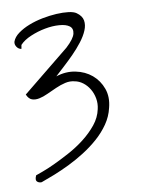

<svg xmlns="http://www.w3.org/2000/svg" viewBox="-41 -838 395 537"><g transform="rotate(-5 156.0 -570.0)"><path d="M41.1 -356.9Q44.5 -358.5 59.1 -365.2Q73.6 -371.9 93.3 -383.2Q113 -394.6 135.8 -409.6Q158.6 -424.6 178.3 -442.9Q198 -461.2 212 -482Q226 -502.8 228.8 -526.2Q231.1 -541.7 227.1 -556.4Q223.1 -571.1 214.8 -582.5Q206.6 -593.9 195.2 -601.1Q183.7 -608.3 171.2 -609.4Q158.1 -611.6 144.6 -607.2Q131.2 -602.8 118.1 -595.5Q105 -588.3 92.4 -581.1Q79.9 -573.9 68.8 -570.6Q57.6 -567.2 48.2 -569.5Q38.8 -571.7 31.9 -584.4L156.3 -704.9Q177.5 -728.2 179.5 -742.6Q181.5 -757.1 171.2 -763.4Q160.9 -769.8 141.8 -769.5Q122.7 -769.3 101.8 -763.4Q81 -757.6 61.6 -747.3Q42.2 -737.1 31.9 -723.8Q31.9 -723.8 31.7 -721.8Q31.4 -719.9 31.4 -717.9Q31.4 -716 31.1 -714.3Q30.8 -712.7 30.8 -712.7Q22.8 -713.2 17.4 -719.9Q12 -726.5 13.1 -734.3Q16.5 -747.6 29.4 -758.7Q42.2 -769.8 59.6 -778.4Q77 -787 97.3 -792.9Q117.5 -798.7 136.7 -801.5Q155.8 -804.2 170.9 -803.7Q186 -803.1 193.4 -798.7Q208.8 -789.8 212.3 -776.8Q215.7 -763.7 210.8 -748.5Q206 -733.2 195.2 -716.3Q184.3 -699.3 171.2 -683.5Q158.1 -667.7 144.6 -653Q131.2 -638.3 121.5 -627.7Q148.9 -639.4 176 -636.3Q203.1 -633.3 223.7 -618.9Q244.2 -604.4 255.1 -580.8Q265.9 -557.2 260.8 -527.3Q257.4 -502.8 245.1 -481.2Q232.8 -459.6 215.1 -441Q197.4 -422.4 176.3 -406.3Q155.2 -390.2 133.5 -377.1Q111.8 -364.1 91.3 -353.8Q70.7 -343.6 54.8 -336.3Q46.8 -335.2 41.6 -339.7Q36.5 -344.1 41.1 -356.9Z"/></g></svg>

Font: Shadows Into Light Two
Style: Regular
Weight: 400
Designer: Kimberly Geswein
Foundry: Kimberly Geswein
Version: Version 1.003 2012